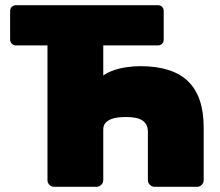

<svg xmlns="http://www.w3.org/2000/svg" viewBox="-20 -720 847 740"><path d="M189 0Q178 0 170.5 -7.5Q163 -15 163 -26V-545H42Q32 -545 25.5 -551.5Q19 -558 19 -568V-677Q19 -687 25.5 -693.5Q32 -700 42 -700H588Q599 -700 605 -693.5Q611 -687 611 -677V-568Q611 -558 605 -551.5Q599 -545 588 -545H378V-429Q393 -440 416.5 -448.5Q440 -457 467.5 -461Q495 -465 520 -465Q645 -465 705 -406.5Q765 -348 765 -229V-26Q765 -15 757.5 -7.5Q750 0 739 0H576Q566 0 558 -7.5Q550 -15 550 -26V-211Q550 -241 530 -255Q510 -269 467 -269Q452 -269 436.5 -267.5Q421 -266 407.5 -260.5Q394 -255 386 -245.5Q378 -236 378 -221V-26Q378 -15 370 -7.5Q362 0 352 0Z"/></svg>

Font: Rubik Light ExtraBold
Style: Regular
Weight: 800
Version: Version 2.104